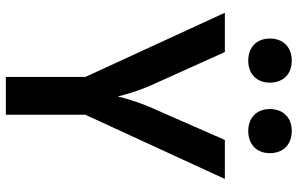

<svg xmlns="http://www.w3.org/2000/svg" viewBox="-196 -796 993 640"><g transform="rotate(90 300.0 -476.5)"><path d="M183 -808C227 -808 256 -836 256 -880C256 -925 227 -953 183 -953C138 -953 109 -925 109 -880C109 -836 138 -808 183 -808ZM417 -808C462 -808 491 -836 491 -880C491 -925 462 -953 417 -953C373 -953 344 -925 344 -880C344 -836 373 -808 417 -808ZM363 0V-265L577 -730H447L336 -477C319 -437 307 -394 302 -373C297 -394 285 -437 268 -477L154 -730H23L237 -265V0Z"/></g></svg>

Font: Tekne LDO
Style: Bold
Weight: 700
Monospace: yes
Designer: Alessio Laiso, Mario Rullo, Paolo Rosset
Foundry: Alessio Laiso
Version: Version 1.000;hotconv 1.0.109;makeotfexe 2.5.65596